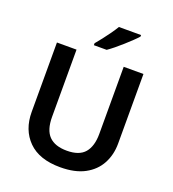

<svg xmlns="http://www.w3.org/2000/svg" viewBox="-165 -1062 1078 1197"><g transform="rotate(20 374.0 -463.5)"><path d="M661 -252Q661 -178 629 -118.5Q597 -59 533 -24.5Q469 10 371 10Q232 10 159.5 -62.5Q87 -135 87 -254V-714H217V-268Q217 -181 256.5 -141Q296 -101 375 -101Q457 -101 493.5 -144Q530 -187 530 -269V-714H661ZM564 -927Q552 -913 531 -893Q510 -873 485.5 -851Q461 -829 437 -809.5Q413 -790 394 -777H309V-790Q325 -809 345 -834.5Q365 -860 384.5 -887.5Q404 -915 417 -937H564Z"/></g></svg>

Font: Noto Sans Javanese SemiBold
Style: Regular
Weight: 600
Version: Version 2.004